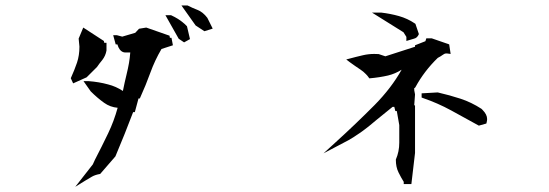

<svg xmlns="http://www.w3.org/2000/svg" viewBox="-20 -747 2040 714"><path d="M308.6 -445.3H309.1Q348.1 -442.4 381.8 -433.1Q411.1 -425.8 437 -408.7Q443.8 -442.4 450.2 -468.3Q456.5 -494.1 459.7 -512.9Q462.9 -531.7 464.4 -551.8H446.8Q429.7 -551.8 420.4 -571.3L416.5 -582H410.2L400.9 -616.2H414.1L434.6 -610.8L482.9 -625L497.1 -640.1L523.9 -644.5L610.4 -614.3L611.8 -606.4H617.7L623 -578.6L580.6 -564.9Q555.7 -522.5 539.3 -477.1Q522.9 -431.6 500 -380.9H495.1L481.4 -330.1H475.1Q445.3 -251 409.2 -165.5L352.5 -100.1Q334.5 -97.2 322 -90.1Q309.6 -83 296.9 -75.2L259.8 -52.2L325.2 -135.7L333 -152.8Q358.4 -201.7 382.3 -251.5Q403.8 -296.4 417.5 -346.2Q389.6 -348.6 367.2 -364.7Q341.8 -382.8 317.4 -407.2L290.5 -445.3H305.7ZM367.7 -587.9H376V-559.1Q372.6 -539.6 360.4 -523.9Q349.1 -510.3 340.8 -498L302.2 -459.5L252 -437L243.2 -456.1Q257.3 -487.3 266.4 -514.2Q275.4 -541 275.4 -573.7L272.5 -603.5L289.6 -644.5L366.2 -594.7ZM608.4 -690.4H616.2Q630.9 -683.6 641.6 -676.8Q652.3 -669.9 658.2 -665Q666.5 -658.7 675.3 -649.4L686.5 -601.6L664.6 -589.4L644.5 -603L595.2 -690.4ZM675.8 -726.6H677.7Q695.8 -717.3 713.9 -710.4Q734.4 -702.6 751 -680.7L771 -640.6L740.2 -630.9L707.5 -652.3L654.8 -726.6H669.9Z M1523.4 -354V-178.2L1509.8 -62.5H1502.9H1481.4V-70.8Q1471.2 -86.9 1461.7 -106.4Q1452.1 -126 1452.1 -152.3V-153.8Q1464.8 -183.1 1464.8 -216.3V-281.7L1455.6 -334H1450.2L1446.3 -349.6H1439.9Q1401.9 -319.3 1380.6 -301.5Q1359.4 -283.7 1354.7 -280Q1350.1 -276.4 1345.5 -272.7Q1340.8 -269 1335.9 -265.4Q1331.1 -261.7 1326.4 -258.3Q1321.8 -254.9 1316.7 -251.5Q1311.5 -248 1306.6 -244.9Q1301.8 -241.7 1296.9 -238.3Q1282.2 -229 1275.9 -225.6L1183.1 -176.8L1228 -217.8Q1303.2 -286.1 1373.5 -356.9Q1435.5 -419.9 1473.6 -487.8Q1449.7 -472.7 1423.3 -466.3Q1392.1 -459 1353.5 -455.6Q1346.2 -466.3 1340.8 -471.2Q1331.5 -481 1320.3 -488.3Q1300.3 -501.5 1280.3 -516.1L1267.6 -525.9Q1309.6 -537.1 1330.1 -541.7Q1350.6 -546.4 1371.6 -546.4Q1379.4 -546.4 1388.2 -545.9L1413.1 -537.6L1523.4 -573.2V-578.6L1562 -593.8L1565.4 -604.5H1584H1585.4L1650.4 -582L1655.8 -546.4Q1643.1 -548.3 1641.6 -548.3Q1640.1 -548.3 1638.2 -548.3Q1633.3 -547.9 1627.9 -543.9Q1617.7 -536.6 1607.9 -531.7Q1557.6 -482.9 1525.4 -423.8L1522.9 -419.9H1520.5V-411.1L1523.4 -396L1520.5 -356.4ZM1547.9 -384.3V-399.9L1607.9 -403.3Q1652.3 -393.1 1692.6 -379.9Q1732.9 -366.7 1770.5 -342.3L1774.4 -338.4Q1791.5 -321.3 1791.5 -304.2Q1791.5 -298.3 1789.6 -291.5L1788.6 -287.6L1760.7 -279.8Q1709 -308.6 1657.7 -336.4Q1607.4 -363.8 1553.2 -382.3ZM1363.3 -700.2H1397.5Q1431.2 -696.3 1463.4 -687.3Q1495.6 -678.2 1522.9 -659.7L1524.9 -658.2L1537.6 -620.6L1536.6 -617.7Q1534.2 -612.8 1530 -608.6Q1525.9 -604.5 1518.3 -602.8Q1510.7 -601.1 1491.2 -594.7V-609.9L1480.5 -627Z"/></svg>

Font: Bakudai
Style: Bold
Weight: 700
Version: Version 1.48